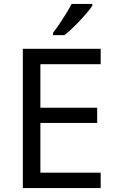

<svg xmlns="http://www.w3.org/2000/svg" viewBox="-20 -964 596 984"><path d="M496 0H97V-714H496V-635H187V-412H478V-334H187V-79H496ZM453 -934Q441 -916 416 -887.5Q391 -859 362.5 -830.5Q334 -802 310 -784H252V-796Q267 -815 284.5 -841Q302 -867 319 -894.5Q336 -922 347 -944H453Z"/></svg>

Font: Noto Sans Syriac Eastern
Style: Regular
Weight: 400
Designer: Patrick Giasson and the Monotype Design Team
Foundry: Monotype Imaging Inc.
Version: Version 3.001; ttfautohint (v1.8.4.7-5d5b)